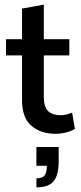

<svg xmlns="http://www.w3.org/2000/svg" viewBox="-20 -567 351 828"><path d="M219 10Q156 10 115.5 -24.5Q75 -59 75 -136V-328H6V-398H75V-530L169 -547V-398H279V-328H169V-149Q169 -104 188.5 -87Q208 -70 242 -70Q255 -70 268 -73.5Q281 -77 291 -81L303 -11Q288 -2 265.5 4Q243 10 219 10ZM137 241V202Q162 202 172 190Q182 178 182 148H137V67H233V132Q233 166 224.5 190.5Q216 215 195.5 228Q175 241 137 241Z"/></svg>

Font: Rokkitt Medium
Style: Regular
Weight: 500
Version: Version 3.103